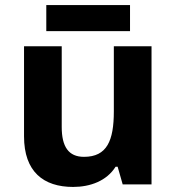

<svg xmlns="http://www.w3.org/2000/svg" viewBox="-20 -822 697 759"><path d="M494 -802H163V-699H494ZM579 -639H430V-382C430 -266 403 -202 312 -202C251 -202 224 -242 224 -320V-639H75V-283C75 -143 152 -83 269 -83C337 -83 402 -107 437 -163H445L465 -93H579Z"/></svg>

Font: Noto Sans Kannada UI
Style: Bold
Weight: 700
Designer: Jelle Bosma - Monotype Design Team
Foundry: Monotype Imaging Inc.
Version: Version 2.005